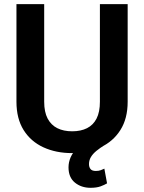

<svg xmlns="http://www.w3.org/2000/svg" viewBox="-20 -731 697 929"><path d="M463.4 -710.9H597.7V-238.8Q597.7 -157.2 562.5 -101.8Q527.3 -46.4 466.8 -18.3Q406.2 9.8 329.1 9.8Q251 9.8 189.9 -18.3Q128.9 -46.4 94.2 -101.8Q59.6 -157.2 59.6 -238.8V-710.9H193.8V-238.8Q193.8 -189 210.4 -157.5Q227.1 -126 257.3 -110.8Q287.6 -95.7 329.1 -95.7Q371.1 -95.7 401.1 -110.8Q431.2 -126 447.3 -157.5Q463.4 -189 463.4 -238.8ZM422.9 -58.1 487.3 -29.8Q463.9 -15.1 446.5 -1Q429.2 13.2 419.9 28.8Q410.6 44.4 410.6 63Q410.6 77.6 418 86.9Q425.3 96.2 443.8 96.2Q458 96.2 468 92.3Q478 88.4 484.9 85L498 156.2Q485.8 163.6 466.6 170.7Q447.3 177.7 418 177.7Q373.5 177.7 342.5 152.6Q311.5 127.4 311.5 78.6Q311.5 53.7 322 29.5Q332.5 5.4 356.9 -16.8Q381.3 -39.1 422.9 -58.1Z"/></svg>

Font: Roboto SemiBold
Style: Regular
Weight: 600
Designer: Christian Robertson
Foundry: Google
Version: Version 3.009; 2024